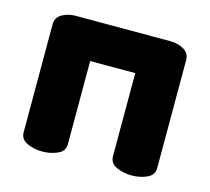

<svg xmlns="http://www.w3.org/2000/svg" viewBox="-77 -565 714 654"><g transform="rotate(15 280.5 -238.0)"><path d="M448 -476Q474 -476 495 -464Q516 -452 516 -428V-47Q516 -22 491.5 -11Q467 0 438 0Q409 0 384.5 -11Q360 -22 360 -47V-340H201V-47Q201 -22 176.5 -11Q152 0 123 0Q94 0 69.5 -11Q45 -22 45 -47V-428Q45 -452 66 -464Q87 -476 113 -476Z"/></g></svg>

Font: AkaAcidDosis
Style: ExtraBold
Weight: 800
Designer: Edgar Tolentino, Pablo Impallari, Igino Marini, Aka-Acid
Foundry: Edgar Tolentino, Pablo Impallari, Igino Marini, Aka-Acid
Version: Version 1.007